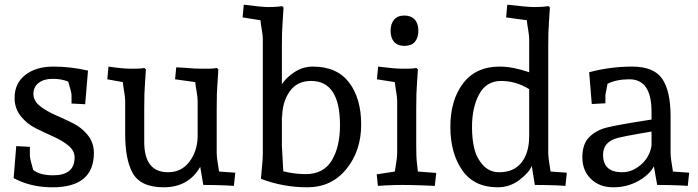

<svg xmlns="http://www.w3.org/2000/svg" viewBox="-20 -786 2968 816"><path d="M203 10Q110 10 38 -29L49 -165L107 -162V-124Q107 -112 121 -64Q149 -41 206 -41Q297 -41 297 -117Q297 -146 270.5 -167.5Q244 -189 207 -205.5Q170 -222 132.5 -240.5Q95 -259 68.5 -292Q42 -325 42 -370Q42 -432 87.5 -467.5Q133 -503 206.5 -503Q280 -503 354 -486L342 -343L284 -346V-382Q284 -393 270 -439Q242 -451 204 -451Q166 -451 144 -433.5Q122 -416 122 -387Q122 -358 148.5 -336.5Q175 -315 212.5 -298.5Q250 -282 288 -263.5Q326 -245 352.5 -212.5Q379 -180 379 -136Q379 10 203 10Z M441 -503Q502 -494 535.5 -494Q569 -494 578 -495L594 -497L600 -491L596 -428Q593 -393 593 -327V-183Q593 -54 694 -54Q751 -54 784.5 -98Q818 -142 820 -204V-357Q820 -372 815.5 -397.5Q811 -423 810 -437L724 -449L729 -500L777 -497Q804 -494 840.5 -494Q877 -494 886 -495L902 -497L908 -491L904 -428Q901 -393 901 -327V-137Q901 -114 911 -57L980 -52L974 4L941 2Q895 0 844 0L831 -77Q781 10 676 10Q575 10 542 -54Q512 -111 512 -217V-357Q512 -372 507.5 -397.5Q503 -423 502 -437L436 -449Z M1089 -26 1093 -73Q1097 -106 1097 -136V-620Q1097 -635 1092.5 -660.5Q1088 -686 1087 -700L1011 -712L1016 -766Q1093 -756 1119.5 -756Q1146 -756 1164 -758L1179 -760L1185 -754L1181 -690Q1178 -655 1178 -589V-428Q1196 -456 1231.5 -479.5Q1267 -503 1310 -503Q1412 -503 1463.5 -435.5Q1515 -368 1515 -256.5Q1515 -145 1452 -67.5Q1389 10 1286 10Q1183 10 1089 -26ZM1178 -167 1184 -58Q1232 -46 1279 -46Q1355 -46 1390 -104Q1425 -162 1425 -254Q1425 -442 1302 -442Q1242 -442 1210.5 -396.5Q1179 -351 1179 -284L1178 -297Z M1640 -655Q1640 -685 1655 -702.5Q1670 -720 1698.5 -720Q1727 -720 1742.5 -703Q1758 -686 1758 -655.5Q1758 -625 1743 -608Q1728 -591 1699 -591Q1670 -591 1655 -608Q1640 -625 1640 -655ZM1587 -503Q1657 -494 1691 -494Q1725 -494 1734 -495L1750 -497L1756 -491L1752 -428Q1749 -393 1749 -327V-167Q1749 -114 1752 -93L1756 -57L1834 -51L1828 4L1780 2Q1724 0 1690 0Q1656 0 1618 2L1586 4L1581 -45L1658 -57Q1659 -66 1663.5 -91.5Q1668 -117 1668 -137V-357Q1668 -372 1663.5 -397.5Q1659 -423 1658 -437L1582 -449Z M2136 -766Q2223 -756 2250 -756Q2277 -756 2295 -758L2311 -760L2317 -754L2313 -691Q2310 -656 2310 -590V-137Q2310 -114 2320 -57L2389 -52L2383 4L2350 2Q2304 0 2253 0L2240 -81Q2229 -53 2188 -21.5Q2147 10 2095 10Q1995 10 1944.5 -62.5Q1894 -135 1894 -247.5Q1894 -360 1948 -431.5Q2002 -503 2104 -503Q2159 -503 2229 -479V-620Q2229 -635 2224.5 -660.5Q2220 -686 2219 -700L2131 -712ZM2102 -54Q2164 -54 2196.5 -95.5Q2229 -137 2229 -207V-407Q2173 -442 2110 -442Q2047 -442 2016.5 -385.5Q1986 -329 1986 -246Q1986 -196 1995.5 -155.5Q2005 -115 2032.5 -84.5Q2060 -54 2102 -54Z M2495 -344 2484 -479Q2574 -503 2666.5 -503Q2759 -503 2794.5 -451Q2830 -399 2830 -291V-137Q2830 -114 2840 -57L2909 -52L2903 4L2870 2Q2824 0 2773 0L2759 -79Q2739 -42 2691.5 -16Q2644 10 2586 10Q2528 10 2491.5 -25.5Q2455 -61 2455 -117.5Q2455 -174 2484 -203Q2513 -232 2557 -243.5Q2601 -255 2749 -278V-311Q2749 -449 2655 -449Q2600 -449 2562 -430Q2553 -385 2553 -383V-347ZM2543 -128Q2543 -54 2624 -54Q2667 -54 2704 -86Q2741 -118 2749 -167V-227Q2744 -226 2691.5 -217Q2639 -208 2606 -200Q2543 -184 2543 -128Z"/></svg>

Font: Andada
Style: Regular
Weight: 400
Designer: Carolina Giovagnoli
Foundry: Carolina Giovagnoli
Version: Version 1.002